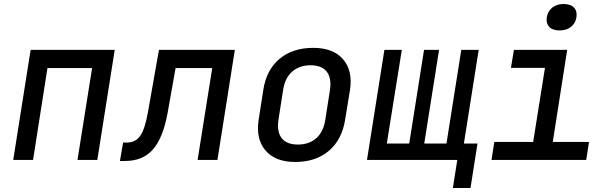

<svg xmlns="http://www.w3.org/2000/svg" viewBox="-20 -799 3040 959"><path d="M46 0 133 -550H553L466 0H367L440 -459H217L145 0Z M579 5 595 -87H614Q657 -87 680.5 -120.5Q704 -154 719 -239L774 -550H1153L1066 0H967L1040 -459H857L817 -234Q794 -109 743.5 -52Q693 5 605 5Z M1454 10Q1355 10 1306 -47.5Q1257 -105 1272 -202L1295 -349Q1310 -449 1375.5 -504.5Q1441 -560 1545 -560Q1644 -560 1693.5 -503Q1743 -446 1728 -349L1704 -202Q1688 -101 1622.5 -45.5Q1557 10 1454 10ZM1468 -77Q1524 -77 1560 -109Q1596 -141 1605 -202L1628 -349Q1637 -409 1612 -441Q1587 -473 1531 -473Q1475 -473 1439 -441Q1403 -409 1394 -349L1371 -202Q1362 -141 1387 -109Q1412 -77 1468 -77Z M2242 140 2264 0H1813L1900 -550H1987L1912 -82H2024L2098 -550H2173L2099 -82H2210L2284 -550H2371L2297 -82H2365L2330 140Z M2435 0 2449 -90H2643L2702 -460H2532L2547 -550H2813L2741 -90H2922L2908 0ZM2775 -647Q2740 -647 2723.5 -664.5Q2707 -682 2711 -712Q2716 -743 2738.5 -761Q2761 -779 2795 -779Q2830 -779 2847 -761Q2864 -743 2859 -712Q2854 -682 2831.5 -664.5Q2809 -647 2775 -647Z"/></svg>

Font: JetBrains Mono NL Medium
Style: Italic
Weight: 500
Italic angle: -9°
Monospace: yes
Designer: Philipp Nurullin, Konstantin Bulenkov
Foundry: JetBrains
Version: Version 2.305; ttfautohint (v1.8.4.7-5d5b)